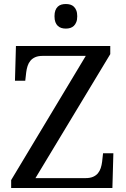

<svg xmlns="http://www.w3.org/2000/svg" viewBox="-20 -945 632 965"><path d="M534.2 -672.9 158.2 -49.8H410.2Q432.6 -49.8 447.8 -56.4Q462.9 -63 472.2 -74.2Q481.4 -85.4 486.3 -100.3Q491.2 -115.2 493.2 -131.8L498 -174.8H549.8L544.9 0H36.1V-40L411.1 -664.1H193.8Q171.9 -664.1 157 -657.5Q142.1 -650.9 132.8 -639.6Q123.5 -628.4 118.7 -613.5Q113.8 -598.6 111.8 -582L106.9 -539.1H55.2L60.1 -713.9H534.2ZM253.9 -863.3Q253.9 -880.9 258.3 -892.6Q262.7 -904.3 270.5 -911.6Q278.3 -918.9 288.6 -921.9Q298.8 -924.8 311 -924.8Q322.8 -924.8 333 -921.9Q343.3 -918.9 351.1 -911.6Q358.9 -904.3 363.5 -892.6Q368.2 -880.9 368.2 -863.3Q368.2 -845.7 363.5 -834Q358.9 -822.3 351.1 -814.9Q343.3 -807.6 333 -804.4Q322.8 -801.3 311 -801.3Q298.8 -801.3 288.6 -804.4Q278.3 -807.6 270.5 -814.9Q262.7 -822.3 258.3 -834Q253.9 -845.7 253.9 -863.3Z"/></svg>

Font: Droid-TTFautohint Serif
Style: Regular
Weight: 400
Foundry: Ascender Corporation
Version: Version 1.00; ttfautohint (v1.00rc1.4-1a1c-dirty) -l 8 -r 50